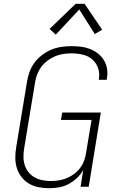

<svg xmlns="http://www.w3.org/2000/svg" viewBox="-20 -987 640 1015"><path d="M240 8Q211 8 183.5 2.5Q156 -3 133 -16.5Q110 -30 93.5 -51.5Q77 -73 69 -99Q61 -125 61 -153.5Q61 -182 66 -211L123 -556Q127 -582 136.5 -608Q146 -634 163 -656.5Q180 -679 203 -696.5Q226 -714 251.5 -724.5Q277 -735 304 -739Q331 -743 357 -743Q383 -743 408 -740Q433 -737 456 -728Q479 -719 498 -704Q517 -689 529.5 -668.5Q542 -648 546 -622.5Q550 -597 545 -572Q545 -570 544.5 -568.5Q544 -567 544 -565H502Q502 -566 502 -567.5Q502 -569 503 -570Q508 -600 498 -628Q488 -656 466.5 -674Q445 -692 416 -698.5Q387 -705 357 -705Q335 -705 313 -701.5Q291 -698 270 -689Q249 -680 230 -665.5Q211 -651 197.5 -632.5Q184 -614 176 -592.5Q168 -571 165 -549L108 -204Q104 -181 104 -158.5Q104 -136 110.5 -115Q117 -94 130.5 -77Q144 -60 162.5 -49.5Q181 -39 203.5 -34.5Q226 -30 249 -30Q249 -30 249 -30Q249 -30 249 -30Q249 -30 249 -30Q249 -30 249 -30Q271 -30 292 -33.5Q313 -37 333.5 -45.5Q354 -54 372 -67.5Q390 -81 403.5 -99Q417 -117 424.5 -137.5Q432 -158 435 -179L464 -353H302L309 -392H513L449 0H406L420 -88Q406 -64 386 -45Q366 -26 341.5 -13.5Q317 -1 291 3.5Q265 8 240 8ZM275 -804 242 -834 380 -967H427L520 -830L481 -807L399 -937Z"/></svg>

Font: Iosevka Curly XLtExObl
Style: Regular
Weight: 200
Width: 7
Italic angle: -9°
Monospace: yes
Designer: Belleve Invis
Foundry: Belleve Invis
Version: Version 11.0.1; ttfautohint (v1.8.3)